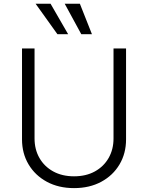

<svg xmlns="http://www.w3.org/2000/svg" viewBox="-20 -984 784 1017"><path d="M581.3 -727.3H647.7V-245.7Q647.7 -171.5 613.1 -113.1Q578.5 -54.7 516.3 -21.1Q454.2 12.4 372.2 12.4Q290.5 12.4 228.3 -21.1Q166.2 -54.7 131.4 -113.1Q96.6 -171.5 96.6 -245.7V-727.3H163V-250.4Q163 -192.5 188.9 -147.2Q214.8 -101.9 261.9 -76Q308.9 -50.1 372.2 -50.1Q435.7 -50.1 482.6 -76Q529.5 -101.9 555.4 -147.2Q581.3 -192.5 581.3 -250.4ZM410.5 -802.9 322.8 -964.1H403.1L467 -802.9ZM284.1 -802.9 168.7 -964.1H247.9L340.9 -802.9Z"/></svg>

Font: Inter Zeller Light
Style: Regular
Weight: 300
Designer: Rasmus Andersson; Joe Bland
Foundry: zeller
Version: Version 3.015;git-dec3a8cb1